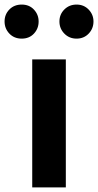

<svg xmlns="http://www.w3.org/2000/svg" viewBox="-62 -820 429 840"><path d="M79 0V-560H226V0ZM33 -651Q0 -651 -21 -673Q-42 -695 -42 -726Q-42 -757 -21 -778.5Q0 -800 33 -800Q66 -800 86.5 -778Q107 -756 107 -726Q107 -695 86.5 -673Q66 -651 33 -651ZM273 -651Q241 -651 219.5 -673Q198 -695 198 -726Q198 -757 219.5 -778.5Q241 -800 273 -800Q305 -800 326 -778Q347 -756 347 -726Q347 -695 326 -673Q305 -651 273 -651Z"/></svg>

Font: Noto Sans TC Thin
Style: Bold
Weight: 700
Version: Version 2.004-H2;hotconv 1.0.118;makeotfexe 2.5.65603